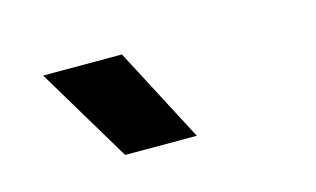

<svg xmlns="http://www.w3.org/2000/svg" viewBox="-39 -850 579 352"><g transform="rotate(-15 250.0 -674.0)"><path d="M164.5 -585 57 -764.5H206.5L300.5 -585Z"/></g></svg>

Font: Geologica Cursive SemiBold
Style: Regular
Weight: 600
Designer: Sindre Bremnes, Frode Helland
Foundry: Monokrom Skriftforlag AS
Version: Version 1.010;gftools[0.9.28]